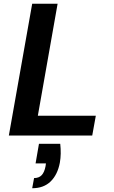

<svg xmlns="http://www.w3.org/2000/svg" viewBox="-20 -720 607 1020"><path d="M27 0 151 -700H286L181 -105H489L470 0ZM151 280 161 226Q187 226 201.5 210.5Q216 195 222 163L224 148H169L187 44H300Q303 71 302.5 96Q302 121 298 144Q286 208 249 244Q212 280 151 280Z"/></svg>

Font: DM Sans 10pt
Style: Bold Italic
Weight: 700
Italic angle: -10°
Version: Version 4.004;gftools[0.9.30]